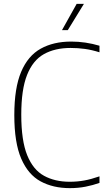

<svg xmlns="http://www.w3.org/2000/svg" viewBox="-20 -964 548 993"><path d="M341 9Q254.5 9 190 -26Q125.5 -61 89.8 -143.5Q54 -226 54 -369Q54 -508.5 89.2 -592Q124.5 -675.5 190.5 -712.2Q256.5 -749 348.5 -749Q422 -749 494.5 -727.5V-693.5Q455 -706 418.8 -711Q382.5 -716 345 -716Q264 -716 207 -684Q150 -652 120 -576.5Q90 -501 90 -371Q90 -236.5 120.8 -161Q151.5 -85.5 207.8 -54.8Q264 -24 340.5 -24Q379.5 -24 415.5 -30.5Q451.5 -37 494.5 -52V-18Q460.5 -6 422.5 1.5Q384.5 9 341 9ZM300.5 -808 376.5 -944H414L330.5 -808Z"/></svg>

Font: Encode Sans SemiCondensed SemiCondensed Thin
Style: Regular
Weight: 100
Width: 4
Designer: Multiple Designers
Foundry: Impallari Type
Version: Version 3.000; ttfautohint (v1.8.3) -l 8 -r 50 -G 200 -x 14 